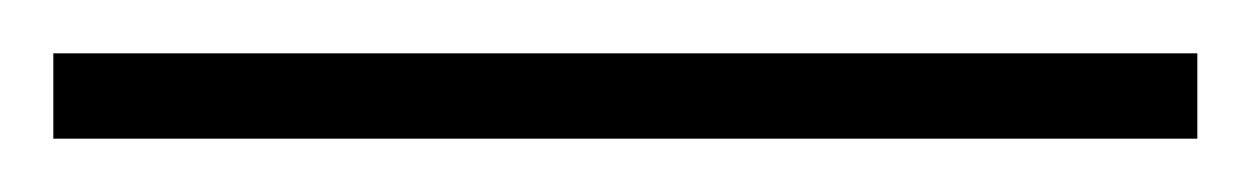

<svg xmlns="http://www.w3.org/2000/svg" viewBox="-25 63 469 72"><path d="M-5 115H424V83H-5Z"/></svg>

Font: Noto Serif Bengali SemiCondensed ExtraLight
Style: Regular
Weight: 200
Width: 4
Designer: Juan Bruce, Universal Thirst, Indian Type Foundry and the Monotype Design Team.
Foundry: Monotype Imaging Inc.
Version: Version 2.003